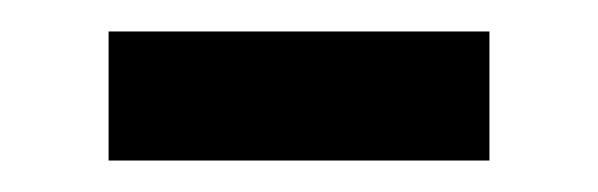

<svg xmlns="http://www.w3.org/2000/svg" viewBox="-20 -358 380 122"><path d="M49 -338H291V-256H49Z"/></svg>

Font: lkorean05
Style: Book
Weight: 400
Designer: Jelle Bosma - Monotype Design Team
Foundry: Monotype Imaging Inc.
Version: Version 2.003